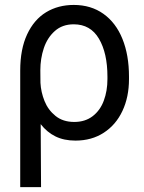

<svg xmlns="http://www.w3.org/2000/svg" viewBox="-20 -557 582 774"><path d="M277.3 -537.1Q346.7 -537.1 397 -501.2Q447.3 -465.3 473.6 -400.1Q500 -335 500 -248V-238.3Q500 -166 473.6 -109.9Q447.3 -53.7 398.4 -22Q349.6 9.8 284.2 9.8Q237.8 9.8 203.6 -7.1Q169.4 -23.9 144 -56.6L145.5 197.3H61.5V-272.5Q61.5 -358.9 89.4 -418.5Q117.2 -478 165.8 -507.6Q214.4 -537.1 277.3 -537.1ZM143.1 -223.1Q145 -186 159.4 -149.9Q173.8 -113.8 203.9 -89.6Q233.9 -65.4 279.3 -65.4Q323.2 -65.4 353.5 -88.6Q383.8 -111.8 398.4 -151.1Q413.1 -190.4 413.1 -238.3V-248Q413.1 -342.8 378.9 -400.9Q344.7 -459 277.3 -459Q231.4 -459 201.2 -432.1Q170.9 -405.3 156.7 -363Q142.6 -320.8 142.6 -273.4Z"/></svg>

Font: WEMIX Pretendard
Style: Regular
Weight: 400
Designer: Base glyphs from Inter by Rasmus Andersson; Hangeul glyphs from Noto Sans CJK(Source Han Sans) by Jang Soo-young and Kan
Foundry: Kil Hyung-jin
Version: Version 1.000